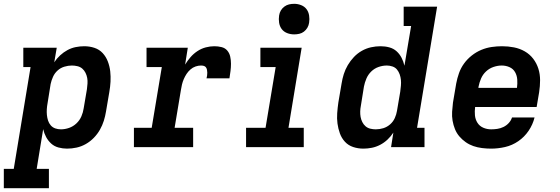

<svg xmlns="http://www.w3.org/2000/svg" viewBox="-60 -770 2930 1005"><path d="M-40 215V114H12L100 -419H62V-520H237L224 -444Q237 -464 255 -480.5Q273 -497 293.5 -508Q314 -519 336.5 -523.5Q359 -528 381 -528Q409 -528 434.5 -519.5Q460 -511 477.5 -492Q495 -473 504.5 -448Q514 -423 517 -396.5Q520 -370 518.5 -342.5Q517 -315 512 -287L495 -187Q491 -162 483.5 -138Q476 -114 463 -91Q450 -68 431 -48.5Q412 -29 389 -16Q366 -3 341 2.5Q316 8 291 8Q268 8 246 2Q224 -4 208 -18.5Q192 -33 181.5 -52.5Q171 -72 166 -94L132 114H196V215ZM259 -93Q280 -93 301.5 -100.5Q323 -108 340 -124Q357 -140 366 -161Q375 -182 378 -203L395 -303Q397 -318 398 -333Q399 -348 396.5 -362Q394 -376 387.5 -389Q381 -402 370.5 -411Q360 -420 345.5 -423.5Q331 -427 316 -427Q297 -427 277 -421Q257 -415 241.5 -401Q226 -387 217.5 -368Q209 -349 205 -330L189 -230Q186 -214 185 -198.5Q184 -183 185.5 -168Q187 -153 191.5 -139Q196 -125 205.5 -114Q215 -103 229 -98Q243 -93 259 -93Z M641 0V-101H734L787 -419H707V-520H923L909 -432Q921 -452 937 -470.5Q953 -489 973.5 -502.5Q994 -516 1017 -522Q1040 -528 1062 -528Q1081 -528 1099.5 -523.5Q1118 -519 1129.5 -505.5Q1141 -492 1145 -474Q1149 -456 1149 -436.5Q1149 -417 1146.5 -398Q1144 -379 1141 -360H1021Q1023 -367 1024 -374.5Q1025 -382 1025 -389.5Q1025 -397 1023.5 -404.5Q1022 -412 1018 -417.5Q1014 -423 1007 -425Q1000 -427 992 -427Q978 -427 963.5 -422Q949 -417 937 -406.5Q925 -396 916.5 -383Q908 -370 902 -356Q896 -342 892.5 -327.5Q889 -313 887 -299L854 -101H951V0Z M1228 0V-101H1330L1383 -419H1303V-520H1519L1450 -101H1530V0ZM1480 -590Q1460 -590 1442.5 -597Q1425 -604 1414.5 -618Q1404 -632 1401 -651Q1398 -670 1401 -689Q1403 -703 1410 -715Q1417 -727 1428.5 -735.5Q1440 -744 1453 -747Q1466 -750 1480 -750Q1499 -750 1516.5 -743Q1534 -736 1544.5 -722Q1555 -708 1558 -689Q1561 -670 1558 -651Q1556 -637 1549 -625Q1542 -613 1531 -604.5Q1520 -596 1506.5 -593Q1493 -590 1480 -590Z M1842 8Q1814 8 1788.5 -0.5Q1763 -9 1745.5 -28Q1728 -47 1719 -72Q1710 -97 1706.5 -123.5Q1703 -150 1705 -177.5Q1707 -205 1711 -233L1728 -333Q1732 -358 1739.5 -382Q1747 -406 1760.5 -429Q1774 -452 1792.5 -471.5Q1811 -491 1834 -504Q1857 -517 1882 -522.5Q1907 -528 1932 -528Q1956 -528 1978 -522Q2000 -516 2016 -501.5Q2032 -487 2042 -467.5Q2052 -448 2057 -426L2092 -634H2053V-735H2228L2123 -101H2162V0H1987L1999 -76Q1986 -56 1968.5 -39.5Q1951 -23 1930 -12Q1909 -1 1886.5 3.5Q1864 8 1842 8ZM1907 -93Q1927 -93 1946.5 -99Q1966 -105 1982 -119Q1998 -133 2006.5 -152Q2015 -171 2018 -190L2035 -290Q2037 -306 2038.5 -321.5Q2040 -337 2038.5 -352Q2037 -367 2032 -381Q2027 -395 2018 -406Q2009 -417 1994.5 -422Q1980 -427 1965 -427Q1943 -427 1921.5 -419.5Q1900 -412 1883.5 -396Q1867 -380 1858 -359Q1849 -338 1845 -317L1829 -217Q1826 -202 1825.5 -187Q1825 -172 1827.5 -158Q1830 -144 1836.5 -131Q1843 -118 1853.5 -109Q1864 -100 1878 -96.5Q1892 -93 1907 -93Z M2511 8Q2487 8 2463 5Q2439 2 2417.5 -5.5Q2396 -13 2377.5 -26Q2359 -39 2344.5 -56Q2330 -73 2321.5 -94Q2313 -115 2309 -138Q2305 -161 2306.5 -185Q2308 -209 2311 -233L2328 -333Q2333 -360 2342.5 -387Q2352 -414 2369 -437.5Q2386 -461 2409.5 -479.5Q2433 -498 2459.5 -509Q2486 -520 2513.5 -524Q2541 -528 2568 -528Q2600 -528 2630.5 -522Q2661 -516 2687 -501Q2713 -486 2731 -462.5Q2749 -439 2758 -410.5Q2767 -382 2767 -350.5Q2767 -319 2762 -287L2749 -210H2427Q2424 -188 2426 -166.5Q2428 -145 2439 -127.5Q2450 -110 2469.5 -101.5Q2489 -93 2511 -93Q2527 -93 2543.5 -95.5Q2560 -98 2575.5 -105.5Q2591 -113 2603 -126Q2615 -139 2620 -155H2738Q2729 -118 2707 -85.5Q2685 -53 2653 -31Q2621 -9 2584 -0.5Q2547 8 2511 8ZM2444 -310H2646Q2649 -332 2647.5 -353.5Q2646 -375 2636 -392.5Q2626 -410 2607 -418.5Q2588 -427 2566 -427Q2545 -427 2523 -419.5Q2501 -412 2484 -396Q2467 -380 2458 -359Q2449 -338 2445 -317Z"/></svg>

Font: Iosevka Etoile Oblique
Style: Bold
Weight: 700
Italic angle: -9°
Designer: Belleve Invis
Foundry: Belleve Invis
Version: Version 15.5.2; ttfautohint (v1.8.4)